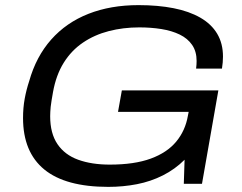

<svg xmlns="http://www.w3.org/2000/svg" viewBox="-20 -718 945 750"><path d="M403 12Q236 12 153 -56Q70 -124 70 -257Q70 -297 76.5 -332.5Q83 -368 94 -401Q121 -497 180 -563.5Q239 -630 325.5 -664Q412 -698 521 -698Q597 -698 658 -686Q719 -674 762.5 -649Q806 -624 828.5 -586Q851 -548 851 -497Q851 -486 850 -474Q849 -462 847 -450H746Q747 -458 747.5 -465.5Q748 -473 748 -480Q748 -517 730.5 -542.5Q713 -568 682 -583Q651 -598 610.5 -604.5Q570 -611 524 -611Q461 -611 405 -596.5Q349 -582 304 -551.5Q259 -521 229 -473Q199 -425 187 -358Q184 -340 181.5 -326Q179 -312 178 -301Q177 -290 176.5 -281Q176 -272 176 -264Q176 -197 204.5 -155Q233 -113 285.5 -94Q338 -75 409 -75Q505 -75 569 -98.5Q633 -122 668.5 -165Q704 -208 714 -266L717 -281H441L456 -365H833L769 0H698L701 -94Q664 -57 616.5 -33Q569 -9 515 1.5Q461 12 403 12Z"/></svg>

Font: Archivo SemiExpanded
Style: Italic
Weight: 400
Width: 6
Italic angle: -10°
Designer: Hector Gatti
Foundry: Omnibus-Type
Version: Version 2.001